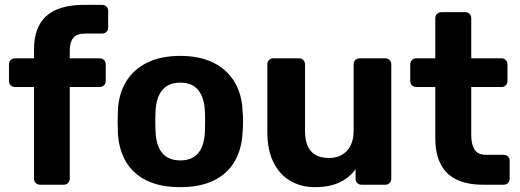

<svg xmlns="http://www.w3.org/2000/svg" viewBox="-20 -760 2141 790"><path d="M145 0Q134 0 127 -7Q120 -14 120 -25V-402H42Q31 -402 24 -409Q17 -416 17 -427V-495Q17 -506 24 -513Q31 -520 42 -520H120V-556Q120 -620 144 -661Q168 -702 214 -721Q260 -740 327 -740H400Q411 -740 418 -733Q425 -726 425 -715V-647Q425 -636 418 -629Q411 -622 400 -622H333Q296 -622 281.5 -604Q267 -586 267 -551V-520H390Q401 -520 408 -513Q415 -506 415 -495V-427Q415 -416 408 -409Q401 -402 390 -402H267V-25Q267 -14 260 -7Q253 0 243 0Z M722 10Q639 10 583 -17.5Q527 -45 497.5 -96Q468 -147 465 -215Q464 -235 464 -260.5Q464 -286 465 -305Q468 -374 499 -424.5Q530 -475 586 -502.5Q642 -530 722 -530Q801 -530 857 -502.5Q913 -475 944 -424.5Q975 -374 978 -305Q980 -286 980 -260.5Q980 -235 978 -215Q975 -147 945.5 -96Q916 -45 860 -17.5Q804 10 722 10ZM722 -100Q771 -100 796 -130.5Q821 -161 823 -220Q824 -235 824 -260Q824 -285 823 -300Q821 -358 796 -389Q771 -420 722 -420Q673 -420 647.5 -389Q622 -358 620 -300Q619 -285 619 -260Q619 -235 620 -220Q622 -161 647.5 -130.5Q673 -100 722 -100Z M1276 10Q1218 10 1173.5 -16.5Q1129 -43 1104.5 -93.5Q1080 -144 1080 -216V-495Q1080 -506 1087 -513Q1094 -520 1104 -520H1210Q1221 -520 1228 -513Q1235 -506 1235 -495V-222Q1235 -110 1333 -110Q1380 -110 1407.5 -139.5Q1435 -169 1435 -222V-495Q1435 -506 1442 -513Q1449 -520 1460 -520H1566Q1576 -520 1583 -513Q1590 -506 1590 -495V-25Q1590 -14 1583 -7Q1576 0 1566 0H1468Q1457 0 1450 -7Q1443 -14 1443 -25V-64Q1417 -28 1376 -9Q1335 10 1276 10Z M1966 0Q1904 0 1860 -20.5Q1816 -41 1793.5 -84Q1771 -127 1771 -192V-402H1693Q1682 -402 1675 -409Q1668 -416 1668 -427V-495Q1668 -506 1675 -513Q1682 -520 1693 -520H1771V-685Q1771 -696 1778.5 -703Q1786 -710 1796 -710H1894Q1905 -710 1912 -703Q1919 -696 1919 -685V-520H2044Q2054 -520 2061 -513Q2068 -506 2068 -495V-427Q2068 -416 2061 -409Q2054 -402 2044 -402H1919V-204Q1919 -166 1932.5 -144.5Q1946 -123 1980 -123H2053Q2063 -123 2070 -116Q2077 -109 2077 -99V-25Q2077 -14 2070 -7Q2063 0 2053 0Z"/></svg>

Font: Rubik Light SemiBold
Style: Regular
Weight: 600
Version: Version 2.300;gftools[0.9.30]